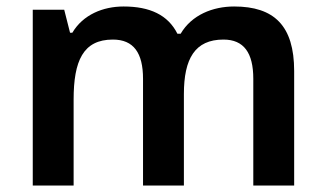

<svg xmlns="http://www.w3.org/2000/svg" viewBox="-20 -572 1004 592"><path d="M702 -552C636 -552 571 -526 537 -468H527C498 -526 442 -552 361 -552C298 -552 236 -527 203 -471H196L178 -542H81V0H207V-265C207 -384 236 -450 328 -450C392 -450 421 -409 421 -329V0H547V-282C547 -391 581 -450 669 -450C732 -450 761 -409 761 -329V0H887V-353C887 -493 825 -552 702 -552Z"/></svg>

Font: Noto Sans Gunjala Gondi Semibold
Style: Regular
Weight: 400
Designer: Ek Type
Foundry: Ek Type
Version: Version 1.004